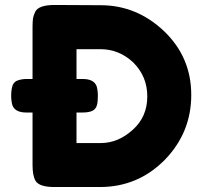

<svg xmlns="http://www.w3.org/2000/svg" viewBox="-20 -754 815 773"><path d="M200 -734Q136 -734 122 -707Q115 -692 113 -681Q111 -667 111 -646V-436H87Q64 -436 46 -428Q34 -421 30 -408Q25 -391 25 -369Q25 -347 30 -330Q41 -301 86 -301H111V-90Q111 -47 123 -26Q138 -1 199 -1H382Q535 -1 643 -110Q750 -220 750 -372Q750 -524 640 -629Q530 -733 385 -733ZM312 -301Q340 -301 354 -309Q366 -316 370 -330Q374 -342 374 -368Q374 -390 369 -407Q358 -436 313 -436H288V-556H384Q460 -556 517 -502Q573 -446 573 -366Q573 -284 515 -232Q456 -178 385 -178H288V-301Z"/></svg>

Font: FredokaOneMacrons
Style: Regular
Weight: 500
Designer: ""
Foundry: ""
Version: ""